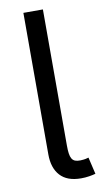

<svg xmlns="http://www.w3.org/2000/svg" viewBox="-85 -767 429 812"><g transform="rotate(-10 129.5 -361.0)"><path d="M160.5 -727.3V-142Q160.5 -122.2 162.5 -108.5Q164.4 -94.8 169.4 -86.3Q174.4 -77.8 183.2 -74.2Q192.1 -70.7 206 -71Q220.9 -71.7 228.2 -73.3Q235.4 -74.9 241.5 -76.7L258.5 -4.3Q247.5 -1.1 230.8 1.6Q214.1 4.3 196 4.3Q136.4 4.3 106.5 -28.4Q76.7 -61.1 76.7 -119.3V-727.3Z"/></g></svg>

Font: Fast_Sans
Style: Regular
Weight: 400
Designer: Rasmus Andersson
Foundry: rsms
Version: Version 3.018;git-588b23468